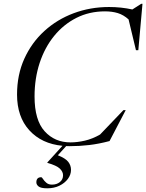

<svg xmlns="http://www.w3.org/2000/svg" viewBox="-20 -762 772 1014"><path d="M254.5 213Q279.5 213 296.2 199.5Q313 186 313 163.5Q313 145 296 128.5Q279 112 230 98V96L310 8Q200 -2.5 135 -73.8Q70 -145 70 -262.5Q70 -367 108.5 -452Q147 -537 214.2 -598.2Q281.5 -659.5 369.2 -692.2Q457 -725 556 -725Q620 -725 679 -712L726 -742H732.5L710.5 -497H698L659 -659.5Q632.5 -683.5 602.2 -692.8Q572 -702 534.5 -702Q452 -702 384 -667.8Q316 -633.5 266.2 -572.5Q216.5 -511.5 189.5 -429.8Q162.5 -348 162.5 -252.5Q162.5 -127.5 215.8 -68.8Q269 -10 352.5 -10Q388 -10 428.2 -19.2Q468.5 -28.5 508.5 -51.5L632 -180.5H644L558.5 -17Q502 -2 450.8 4Q399.5 10 348.5 10Q339 10 329.5 9.5L285.5 58Q326 74 340.5 92.8Q355 111.5 355 135Q355 160.5 338.5 182.8Q322 205 293.8 218.8Q265.5 232.5 229.5 232.5Q196.5 232.5 184.2 223Q172 213.5 172 201Q172 174 197.5 174Q201.5 174 207.5 183.8Q213.5 193.5 224.8 203.2Q236 213 254.5 213Z"/></svg>

Font: Newsreader 72pt
Style: Italic
Weight: 400
Italic angle: -17°
Designer: Hugues Gentile
Foundry: Production Type
Version: Version 1.003; ttfautohint (v1.8.3)